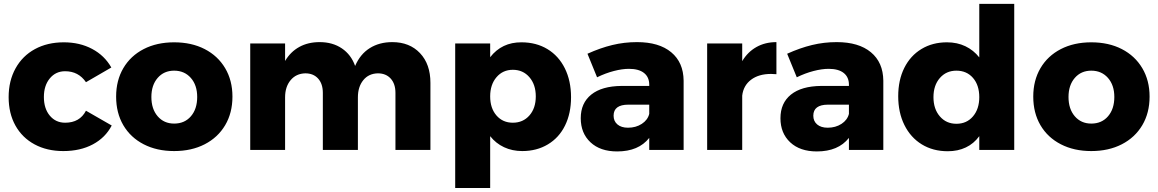

<svg xmlns="http://www.w3.org/2000/svg" viewBox="-20 -762 5886 976"><path d="M311 -399.9Q263.2 -399.9 233.2 -363.5Q203.1 -327.1 203.1 -269Q203.1 -210 233.2 -174.1Q263.2 -138.2 311 -138.2Q385.3 -138.2 417 -199.2L547.9 -124Q515.6 -62 451.9 -28.1Q388.2 5.9 301.8 5.9Q218.8 5.9 155.8 -28.1Q92.8 -62 58.3 -124Q23.9 -186 23.9 -268.1Q23.9 -351.1 59.1 -414.6Q94.2 -478 157.7 -512.5Q221.2 -546.9 304.2 -546.9Q385.3 -546.9 448.2 -513.4Q511.2 -480 545.9 -418.9L417 -344.2Q378.9 -399.9 311 -399.9Z M1161.6 -271Q1161.6 -188 1124.5 -125.5Q1087.4 -63 1020.5 -28.6Q953.6 5.9 865.2 5.9Q777.3 5.9 710.4 -28.6Q643.6 -63 606.9 -125.5Q570.3 -188 570.3 -271Q570.3 -353 606.9 -415.5Q643.6 -478 710.4 -512.5Q777.3 -546.9 865.2 -546.9Q953.6 -546.9 1020.5 -512.5Q1087.4 -478 1124.5 -415.5Q1161.6 -353 1161.6 -271ZM749.5 -269Q749.5 -208 781.5 -170.9Q813.5 -133.8 865.2 -133.8Q918.5 -133.8 950.4 -170.9Q982.4 -208 982.4 -269Q982.4 -329.1 950 -366Q917.5 -402.8 865.2 -402.8Q813.5 -402.8 781.5 -366Q749.5 -329.1 749.5 -269Z M2168 -340.8V0H1990.2V-290Q1990.2 -335.9 1966.1 -362.5Q1941.9 -389.2 1900.9 -389.2Q1854 -388.2 1826.7 -354.5Q1799.3 -320.8 1799.3 -267.1V0H1621.1V-290Q1621.1 -335.9 1597.2 -362.5Q1573.2 -389.2 1532.2 -389.2Q1485.4 -388.2 1457.3 -354.5Q1429.2 -320.8 1429.2 -267.1V0H1252V-541H1429.2V-452.1Q1457 -499 1501.5 -523.4Q1545.9 -547.9 1605 -547.9Q1670.9 -547.9 1718 -515.9Q1765.1 -483.9 1785.2 -426.8Q1811 -486.8 1859.6 -517.3Q1908.2 -547.9 1974.1 -547.9Q2062 -547.9 2115 -491.9Q2168 -436 2168 -340.8Z M2882.8 -268.1Q2882.8 -186 2852.3 -124Q2821.8 -62 2765.1 -28.1Q2708.5 5.9 2634.8 5.9Q2584 5.9 2542.2 -13.7Q2500.5 -33.2 2471.7 -69.8V193.8H2293.9V-541H2471.7V-471.2Q2530.8 -547.4 2630.9 -546.9Q2705.6 -546.9 2762.7 -512.5Q2819.8 -478 2851.3 -414.6Q2882.8 -351.1 2882.8 -268.1ZM2703.6 -272Q2703.6 -332 2671.1 -369.6Q2638.7 -407.2 2586.9 -407.2Q2536.1 -407.2 2503.9 -369.6Q2471.7 -332 2471.7 -272Q2471.7 -211.9 2503.7 -175Q2535.6 -138.2 2586.9 -138.2Q2638.7 -138.2 2671.1 -175Q2703.6 -211.9 2703.6 -272Z M3455.1 -352.1V0H3280.3V-61Q3226.1 7.8 3117.2 7.8Q3031.2 7.8 2981.7 -38.6Q2932.1 -85 2932.1 -161.1Q2932.1 -238.3 2985.6 -281.2Q3039.1 -324.2 3139.2 -325.2H3280.3V-331.1Q3280.3 -370.1 3253.7 -391.1Q3227.1 -412.1 3177.2 -412.1Q3143.1 -412.1 3100.6 -401.1Q3058.1 -390.1 3015.1 -369.1L2966.3 -488.8Q3032.2 -518.6 3092.8 -533.2Q3153.3 -547.9 3218.3 -547.9Q3330.1 -547.9 3392.1 -496.3Q3454.1 -444.8 3455.1 -352.1ZM3280.3 -183.1V-230H3174.3Q3099.1 -230 3099.1 -173.8Q3099.1 -146 3118.7 -129.4Q3138.2 -112.8 3172.4 -112.8Q3212.4 -112.8 3242.4 -132.3Q3272.5 -151.9 3280.3 -183.1Z M3926.8 -547.9V-384.8Q3918 -385.7 3899.9 -386.2Q3836.9 -386.2 3797.9 -356.7Q3758.8 -327.1 3752.9 -275.9V0H3574.7V-541H3752.9V-451.2Q3780.8 -498 3825.2 -522.9Q3869.6 -547.9 3926.8 -547.9Z M4470.2 -352.1V0H4295.4V-61Q4241.2 7.8 4132.3 7.8Q4046.4 7.8 3996.8 -38.6Q3947.3 -85 3947.3 -161.1Q3947.3 -238.3 4000.7 -281.2Q4054.2 -324.2 4154.3 -325.2H4295.4V-331.1Q4295.4 -370.1 4268.8 -391.1Q4242.2 -412.1 4192.4 -412.1Q4158.2 -412.1 4115.7 -401.1Q4073.2 -390.1 4030.3 -369.1L3981.4 -488.8Q4047.4 -518.6 4107.9 -533.2Q4168.5 -547.9 4233.4 -547.9Q4345.2 -547.9 4407.2 -496.3Q4469.2 -444.8 4470.2 -352.1ZM4295.4 -183.1V-230H4189.5Q4114.3 -230 4114.3 -173.8Q4114.3 -146 4133.8 -129.4Q4153.3 -112.8 4187.5 -112.8Q4227.5 -112.8 4257.6 -132.3Q4287.6 -151.9 4295.4 -183.1Z M5135.7 -742.2V0H4958V-69.8Q4930.2 -31.7 4889.6 -12.5Q4849.1 6.8 4797.9 6.8Q4722.7 6.8 4665.8 -28.1Q4608.9 -63 4577.4 -126.5Q4545.9 -189.9 4545.9 -272.9Q4545.9 -355 4576.9 -417Q4607.9 -479 4664.1 -512.9Q4720.2 -546.9 4793.9 -546.9Q4845.7 -546.9 4887.5 -526.9Q4929.2 -506.8 4958 -470.2V-742.2ZM4958 -268.1Q4958 -329.1 4926 -366Q4894 -402.8 4841.8 -402.8Q4790 -402.8 4757.6 -365.5Q4725.1 -328.1 4725.1 -268.1Q4725.1 -208 4757.6 -170.4Q4790 -132.8 4841.8 -132.8Q4894 -132.8 4926 -170.4Q4958 -208 4958 -268.1Z M5823.7 -271Q5823.7 -188 5786.6 -125.5Q5749.5 -63 5682.6 -28.6Q5615.7 5.9 5527.3 5.9Q5439.5 5.9 5372.6 -28.6Q5305.7 -63 5269 -125.5Q5232.4 -188 5232.4 -271Q5232.4 -353 5269 -415.5Q5305.7 -478 5372.6 -512.5Q5439.5 -546.9 5527.3 -546.9Q5615.7 -546.9 5682.6 -512.5Q5749.5 -478 5786.6 -415.5Q5823.7 -353 5823.7 -271ZM5411.6 -269Q5411.6 -208 5443.6 -170.9Q5475.6 -133.8 5527.3 -133.8Q5580.6 -133.8 5612.5 -170.9Q5644.5 -208 5644.5 -269Q5644.5 -329.1 5612.1 -366Q5579.6 -402.8 5527.3 -402.8Q5475.6 -402.8 5443.6 -366Q5411.6 -329.1 5411.6 -269Z"/></svg>

Font: Argentum Sans
Style: Bold
Weight: 700
Designer: Julieta Ulanovsky (Modified by Cristiano Sobral)
Foundry: Julieta Ulanovsky
Version: Version 1.000; ttfautohint (v1.5.65-e2d9)